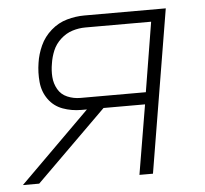

<svg xmlns="http://www.w3.org/2000/svg" viewBox="-44 -576 663 622"><g transform="rotate(-5 288.0 -265.0)"><path d="M6 0H59L288 -226H423L385 0H429L517 -530H252Q224 -530 195.5 -522Q167 -514 143.5 -493.5Q120 -473 107.5 -445.5Q95 -418 91 -390Q86 -359 89 -327.5Q92 -296 109.5 -271.5Q127 -247 155.5 -236.5Q184 -226 216 -226H234ZM216 -265Q194 -265 174 -273.5Q154 -282 143.5 -300.5Q133 -319 131.5 -340.5Q130 -362 134 -384Q137 -405 145.5 -425.5Q154 -446 171.5 -462Q189 -478 210 -484.5Q231 -491 252 -491H466L429 -265Z"/></g></svg>

Font: Iosevka Sparkle XLtObl
Style: Regular
Weight: 200
Italic angle: -9°
Designer: Belleve Invis
Foundry: Belleve Invis
Version: Version 4.5.0; ttfautohint (v1.8.3)